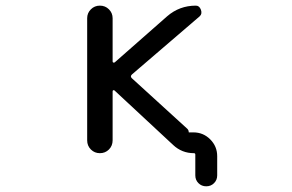

<svg xmlns="http://www.w3.org/2000/svg" viewBox="-20 -567 1040 685"><path d="M653.3 -95.7Q653.3 -94.7 654.3 -94.7H669.9Q705.1 -94.7 730 -69.8Q754.9 -44.9 754.9 -9.8V58.6Q754.9 75.2 743.7 86.4Q732.4 97.7 715.8 97.7Q699.2 97.7 688 86.4Q676.8 75.2 676.8 58.6V-15.6Q676.8 -20.5 671.9 -20.5Q628.9 -20.5 597.7 -49.8L388.7 -244.1Q386.7 -246.1 384.3 -245.1Q381.8 -244.1 381.8 -241.2V-66.4Q381.8 -46.9 368.7 -33.7Q355.5 -20.5 336.4 -20.5Q317.4 -20.5 304.2 -33.7Q291 -46.9 291 -66.4V-502Q291 -520.5 304.2 -533.7Q317.4 -546.9 336.4 -546.9Q355.5 -546.9 368.7 -533.7Q381.8 -520.5 381.8 -502V-347.7Q381.8 -344.7 384.3 -343.8Q386.7 -342.8 389.6 -344.7L576.2 -508.8Q620.1 -546.9 678.7 -546.9Q691.4 -546.9 696.8 -532.2Q702.1 -517.6 692.4 -508.8L451.2 -301.8Q443.4 -294.9 450.2 -288.1L648.4 -107.4Q653.3 -102.5 653.3 -95.7Z"/></svg>

Font: Rounded-X Mgen+ 1m regular
Style: Regular
Weight: 400
Designer: [Source Han Sans]
Ryoko NISHIZUKA  (kana & ideographs); Paul D. Hunt (Latin, Greek & Cyrillic); Wenlong ZHANG  (bopomofo
Version: Version 1.059.20150602